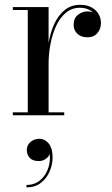

<svg xmlns="http://www.w3.org/2000/svg" viewBox="-20 -490 474 816"><path d="M179 -218Q179 -263 186.5 -307.5Q194 -352 211 -388.8Q228 -425.5 255.2 -447.5Q282.5 -469.5 321 -469.5Q349 -469.5 368.8 -458.8Q388.5 -448 398.8 -430.5Q409 -413 409 -392.5Q409 -367 393.8 -349.2Q378.5 -331.5 351.5 -331.5Q324.5 -331.5 308.8 -346.5Q293 -361.5 293 -384Q293 -413 311.5 -427.2Q330 -441.5 351.5 -441.5Q367.5 -441.5 380.5 -435Q393.5 -428.5 401 -417.2Q408.5 -406 408.5 -392.5H396Q396 -410.5 386.2 -425Q376.5 -439.5 359.2 -448.2Q342 -457 320 -457Q286 -457 260.8 -436.5Q235.5 -416 219.2 -381.2Q203 -346.5 194.8 -304.2Q186.5 -262 186.5 -218ZM186.5 -460V-12.5H253V0H34.5V-12.5H98V-447.5H34.5V-460ZM92.5 306.5V296Q128 296 152.2 274.8Q176.5 253.5 186.5 220Q196.5 186.5 189 151.5H193Q194.5 160.5 188.5 170.5Q182.5 180.5 171 187.5Q159.5 194.5 144.5 194.5Q118.5 194.5 106.2 180.8Q94 167 94 147.5Q94 134 101 123.2Q108 112.5 120.2 106.2Q132.5 100 147.5 100Q171 100 187.2 120.2Q203.5 140.5 203.5 178.5Q203.5 209.5 190.8 239Q178 268.5 153.2 287.5Q128.5 306.5 92.5 306.5Z"/></svg>

Font: Bodoni Moda 18pt
Style: Regular
Weight: 400
Designer: Owen Earl
Foundry: indestructible type
Version: Version 2.005